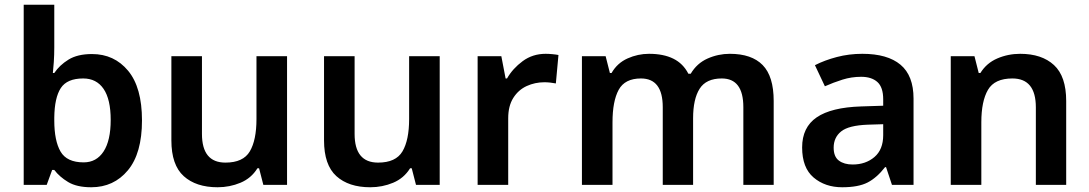

<svg xmlns="http://www.w3.org/2000/svg" viewBox="-20 -780 4595 810"><path d="M209 -580Q209 -549 207 -518.5Q205 -488 203 -472H209Q231 -505 269 -528.5Q307 -552 368 -552Q462 -552 520.5 -481.5Q579 -411 579 -272Q579 -133 519.5 -61.5Q460 10 365 10Q304 10 267.5 -12Q231 -34 209 -63H200L177 0H80V-760H209ZM331 -449Q263 -449 236.5 -408.5Q210 -368 209 -284V-272Q209 -186 235.5 -140.5Q262 -95 333 -95Q387 -95 417 -141Q447 -187 447 -274Q447 -361 417 -405Q387 -449 331 -449Z M1191 -543V0H1091L1073 -70H1066Q1040 -28 994.5 -9Q949 10 898 10Q807 10 755 -37Q703 -84 703 -188V-543H832V-215Q832 -94 931 -94Q1006 -94 1034 -141.5Q1062 -189 1062 -278V-543Z M1835 -543V0H1735L1717 -70H1710Q1684 -28 1638.5 -9Q1593 10 1542 10Q1451 10 1399 -37Q1347 -84 1347 -188V-543H1476V-215Q1476 -94 1575 -94Q1650 -94 1678 -141.5Q1706 -189 1706 -278V-543Z M2282 -553Q2295 -553 2310.5 -551.5Q2326 -550 2336 -548L2325 -428Q2316 -430 2302 -431.5Q2288 -433 2277 -433Q2237 -433 2202 -417Q2167 -401 2145.5 -367Q2124 -333 2124 -281V0H1995V-543H2095L2113 -449H2119Q2143 -491 2185 -522Q2227 -553 2282 -553Z M3059 -553Q3151 -553 3197.5 -505.5Q3244 -458 3244 -354V0H3116V-328Q3116 -449 3025 -449Q2959 -449 2931.5 -405.5Q2904 -362 2904 -281V0H2776V-328Q2776 -449 2684 -449Q2616 -449 2590 -401Q2564 -353 2564 -264V0H2435V-543H2535L2553 -472H2560Q2584 -514 2627.5 -533.5Q2671 -553 2718 -553Q2779 -553 2820.5 -532.5Q2862 -512 2884 -469H2894Q2920 -513 2965 -533Q3010 -553 3059 -553Z M3618 -553Q3724 -553 3779 -507Q3834 -461 3834 -364V0H3743L3718 -75H3714Q3679 -30 3640 -10Q3601 10 3533 10Q3461 10 3412.5 -31Q3364 -72 3364 -158Q3364 -243 3425.5 -285Q3487 -327 3613 -331L3706 -334V-361Q3706 -412 3681.5 -434Q3657 -456 3613 -456Q3572 -456 3534 -444Q3496 -432 3460 -416L3418 -505Q3459 -526 3510.5 -539.5Q3562 -553 3618 -553ZM3641 -254Q3560 -251 3528.5 -225.5Q3497 -200 3497 -157Q3497 -119 3519 -102.5Q3541 -86 3577 -86Q3632 -86 3669 -117.5Q3706 -149 3706 -210V-256Z M4284 -553Q4375 -553 4426.5 -505.5Q4478 -458 4478 -354V0H4350V-327Q4350 -449 4251 -449Q4176 -449 4148 -401Q4120 -353 4120 -264V0H3991V-543H4091L4109 -472H4116Q4142 -514 4187.5 -533.5Q4233 -553 4284 -553Z"/></svg>

Font: Noto Sans Lisu SemiBold
Style: Regular
Weight: 600
Designer: Monotype Design Team. David Williams.
Foundry: Monotype Imaging Inc.
Version: Version 2.102; ttfautohint (v1.8.4.7-5d5b)